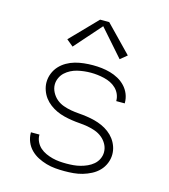

<svg xmlns="http://www.w3.org/2000/svg" viewBox="-113 -841 825 938"><g transform="rotate(15 300.0 -372.0)"><path d="M299 8Q276 8 253 6Q230 4 207.5 -2.5Q185 -9 164.5 -19.5Q144 -30 127.5 -46.5Q111 -63 102 -85Q93 -107 93 -130Q93 -130 93 -131Q93 -132 93 -133H136Q136 -132 136 -131.5Q136 -131 136 -131Q136 -113 144 -96.5Q152 -80 165 -68.5Q178 -57 194.5 -49.5Q211 -42 228.5 -37.5Q246 -33 263.5 -31.5Q281 -30 299 -30Q317 -30 334.5 -31.5Q352 -33 369.5 -37.5Q387 -42 403.5 -49.5Q420 -57 433.5 -68.5Q447 -80 455 -96.5Q463 -113 463 -131Q463 -152 453 -170.5Q443 -189 427 -202Q411 -215 391.5 -222Q372 -229 352 -232.5Q332 -236 311.5 -237.5Q291 -239 271 -242Q251 -245 231 -250Q211 -255 192.5 -263.5Q174 -272 157.5 -284.5Q141 -297 129 -313Q117 -329 110 -349Q103 -369 103 -389Q103 -412 111.5 -433.5Q120 -455 135 -471.5Q150 -488 170 -499.5Q190 -511 211.5 -517Q233 -523 256 -525.5Q279 -528 301 -528Q324 -528 346 -525.5Q368 -523 389.5 -517Q411 -511 431 -500Q451 -489 466.5 -472.5Q482 -456 490.5 -435Q499 -414 499 -391Q499 -391 499 -390Q499 -389 499 -388H456Q456 -389 456 -389.5Q456 -390 456 -390Q456 -407 449 -423Q442 -439 429.5 -451Q417 -463 401.5 -470.5Q386 -478 369 -482Q352 -486 335 -488Q318 -490 301 -490Q284 -490 266.5 -488Q249 -486 232.5 -482Q216 -478 200.5 -470Q185 -462 172.5 -450.5Q160 -439 152.5 -422.5Q145 -406 145 -389Q145 -369 155 -350Q165 -331 180.5 -318Q196 -305 215.5 -298Q235 -291 255 -287.5Q275 -284 295.5 -282.5Q316 -281 336.5 -278Q357 -275 376.5 -270Q396 -265 415 -256.5Q434 -248 450.5 -235.5Q467 -223 479 -207Q491 -191 498 -171.5Q505 -152 505 -131Q505 -108 496 -86Q487 -64 471 -47.5Q455 -31 434 -20Q413 -9 390.5 -2.5Q368 4 345 6Q322 8 299 8ZM181 -590 147 -618 277 -752H323L453 -618L419 -590L300 -725Z"/></g></svg>

Font: Iosevka SS04 XLt Ex
Style: Regular
Weight: 200
Width: 7
Monospace: yes
Designer: Belleve Invis
Foundry: Belleve Invis
Version: Version 19.0.0; ttfautohint (v1.8.4)